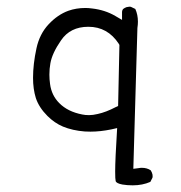

<svg xmlns="http://www.w3.org/2000/svg" viewBox="-20 -432 540 573"><path d="M271.5 -91.8Q257.3 -88.4 245.8 -88.4Q234.4 -88.4 225.6 -90.3Q182.1 -98.6 156.7 -124.5Q133.8 -147.5 129.4 -181.2Q127.4 -195.3 127.4 -209.5Q127.4 -227.1 130.4 -243.2Q135.7 -273.4 162.1 -311.5Q189.5 -352.1 243.7 -352.1Q301.3 -352.1 334.5 -301.3L336.4 -297.9L332.5 -115.7L325.2 -112.3Q296.4 -97.2 271.5 -91.8ZM376 121.1Q405.3 121.1 428.7 110.8L435.1 98.1Q435.5 96.7 435.5 94.5Q435.5 92.3 435.1 88.9Q433.6 82 429.7 76.2Q418.5 68.8 403.3 68.8Q398.4 68.8 393.6 69.8L377.9 71.8L390.1 -348.6Q391.6 -358.4 391.6 -367.2Q391.6 -388.2 383.8 -405.3L370.6 -411.6Q369.1 -412.1 367.4 -412.1Q365.7 -412.1 363 -411.6Q360.4 -411.1 357.4 -410.6Q352.1 -408.7 347.7 -405.3Q344.2 -401.4 344.2 -395.5V-372.6L324.2 -384.3Q293.5 -402.3 254.9 -406.7Q243.7 -408.2 234.9 -408.2Q207.5 -408.2 184.1 -399.9Q151.9 -388.2 125 -359.4Q98.1 -330.6 88.9 -288.1Q78.6 -240.7 78.6 -199.7Q78.6 -166.5 86.9 -139.6Q96.2 -111.3 121.6 -85.9Q142.6 -64.9 168 -54.2Q196.3 -42.5 232.9 -39.6Q241.2 -39.1 250 -39.1Q279.3 -39.1 312.5 -45.9L329.6 -49.8Q323.7 44.9 323.7 79.6Q323.7 103 325.2 108.4Q327.1 115.2 345.2 118.7Q359.4 121.1 376 121.1Z"/></svg>

Font: NaikaiFont
Style: ExtraLight
Weight: 200
Version: Version 1.89